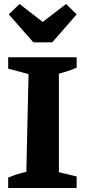

<svg xmlns="http://www.w3.org/2000/svg" viewBox="-20 -942 429 962"><path d="M21 0V-52Q65 -71 112 -81L123 -571L21 -598V-655H364V-603Q344 -594 321.5 -586.5Q299 -579 275 -573V-79L364 -58V0ZM147 -730 24 -870 78 -922 194 -832 311 -922 364 -870 242 -730Z"/></svg>

Font: Piazzolla
Style: Bold
Weight: 700
Designer: Juan Pablo del Peral
Foundry: Huerta Tipografica
Version: Version 1.330